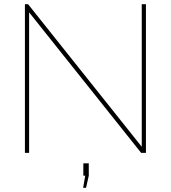

<svg xmlns="http://www.w3.org/2000/svg" viewBox="-20 -730 816 917"><path d="M119 -671V0H99V-710H114L657 -29V-710H677V0H654ZM377 167 387 109H378V50H404V109L391 167Z"/></svg>

Font: Raleway Thin
Style: Regular
Weight: 100
Designer: Matt McInerney, Pablo Impallari, Rodrigo Fuenzalida
Foundry: Matt McInerney, Pablo Impallari, Rodrigo Fuenzalida
Version: Version 4.026